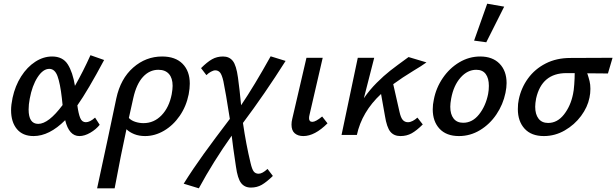

<svg xmlns="http://www.w3.org/2000/svg" viewBox="-20 -731 3338 1040"><path d="M495 -94 520 -55Q500 -30 469 -12Q438 6 410 6Q354 6 333 -80Q247 6 162 6Q103 6 71.5 -32Q40 -70 40 -134Q40 -163 48 -201Q62 -266 94.5 -317Q127 -368 171 -396.5Q215 -425 262 -425Q320 -425 347 -382.5Q374 -340 386 -266Q431 -345 470 -432L544 -406Q456 -241 399 -160Q405 -115 414.5 -92Q424 -69 445 -69Q467 -69 495 -94ZM319 -162 315 -200Q306 -279 291.5 -318.5Q277 -358 247 -358Q213 -358 183.5 -312.5Q154 -267 141 -196Q135 -165 135 -138Q135 -60 187 -60Q243 -60 319 -162Z M1008 -278Q1008 -252 1002 -220Q989 -155 953.5 -103.5Q918 -52 868.5 -23Q819 6 766 6Q733 6 707 -4.5Q681 -15 665 -31Q636 101 601 289H506Q569 -1 610 -198Q633 -305 701.5 -365Q770 -425 858 -425Q930 -425 969 -385.5Q1008 -346 1008 -278ZM915 -266Q915 -308 895 -330.5Q875 -353 838 -353Q790 -353 754.5 -314.5Q719 -276 702 -200L678 -92Q691 -78 713 -71Q735 -64 757 -64Q814 -64 855 -106.5Q896 -149 910 -220Q915 -248 915 -266Z M1429 184 1458 222Q1424 255 1398 270Q1372 285 1339 285Q1305 285 1286 260.5Q1267 236 1258 171Q1241 59 1235 4Q1135 145 1057 289L975 264Q1025 184 1083.5 103Q1142 22 1225 -87Q1202 -234 1190 -291Q1182 -326 1172 -338Q1162 -350 1146 -350Q1136 -350 1122.5 -342.5Q1109 -335 1098 -324L1069 -362Q1102 -395 1128.5 -410Q1155 -425 1188 -425Q1222 -425 1241 -401Q1260 -377 1269 -311Q1278 -246 1286 -161Q1357 -266 1446 -426L1527 -401Q1413 -221 1296 -65Q1313 52 1337 151Q1345 186 1354.5 198Q1364 210 1381 210Q1401 210 1429 184Z M1559 -56Q1559 -71 1563 -87L1640 -418H1728L1657 -111Q1654 -99 1654 -91Q1654 -71 1672 -71Q1690 -71 1725 -100L1754 -63Q1685 6 1623 6Q1594 6 1576.5 -9Q1559 -24 1559 -56Z M2241 -94 2270 -57Q2237 -24 2210 -9Q2183 6 2149 6Q2114 6 2094.5 -17.5Q2075 -41 2065 -104L2044 -222Q1940 -125 1913 0H1830L1918 -418H2007L1951 -199Q1982 -244 2020.5 -282.5Q2059 -321 2093.5 -348Q2128 -375 2193 -422L2290 -393Q2264 -374 2220 -348Q2159 -311 2110 -275L2144 -125Q2151 -93 2162 -81Q2173 -69 2190 -69Q2202 -69 2215.5 -76Q2229 -83 2241 -94Z M2324 -139Q2324 -165 2330 -192Q2342 -255 2378.5 -308.5Q2415 -362 2468 -393.5Q2521 -425 2581 -425Q2648 -425 2686 -386Q2724 -347 2724 -281Q2724 -257 2718 -228Q2705 -165 2669 -111.5Q2633 -58 2580 -26Q2527 6 2466 6Q2398 6 2361 -33.5Q2324 -73 2324 -139ZM2624 -222Q2628 -243 2628 -266Q2628 -307 2611 -330Q2594 -353 2560 -353Q2512 -353 2474.5 -310.5Q2437 -268 2424 -198Q2419 -171 2419 -153Q2419 -112 2437 -89Q2455 -66 2489 -66Q2539 -66 2575 -111.5Q2611 -157 2624 -222ZM2548 -511 2619 -711 2711 -695 2614 -502Z M3273 -333 3161 -334Q3169 -310 3173.5 -291.5Q3178 -273 3178 -250Q3178 -225 3173 -202Q3163 -151 3127.5 -103Q3092 -55 3039 -24.5Q2986 6 2926 6Q2858 6 2821.5 -34Q2785 -74 2785 -140Q2785 -170 2790 -192Q2803 -255 2840 -306Q2877 -357 2935.5 -387Q2994 -417 3069 -417L3298 -418ZM3093 -335H3048Q2915 -335 2884 -198Q2879 -171 2879 -153Q2879 -112 2897 -88.5Q2915 -65 2949 -65Q2999 -65 3035 -111Q3071 -157 3084 -222Q3088 -239 3090.5 -273.5Q3093 -308 3093 -335Z"/></svg>

Font: Ysabeau Semibold
Style: Italic
Weight: 600
Italic angle: -12°
Designer: Christian Thalmann (Catharsis Fonts)
Version: Version 0.003